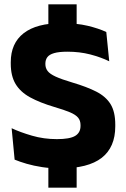

<svg xmlns="http://www.w3.org/2000/svg" viewBox="-20 -759 580 881"><path d="M331.7 -572.4H201.9V-739H331.7ZM331.7 102.1H201.9V-73.6H331.7ZM256.6 13.7Q212.2 13.7 173.3 7.8Q134.5 1.8 102.7 -7.4Q70.8 -16.7 47.1 -26.5L33.4 -170.7Q72.9 -152.1 126.9 -136.4Q180.9 -120.6 241.3 -120.6Q299.8 -120.6 324.6 -135.3Q349.5 -150 349.5 -181.3V-185Q349.5 -205.8 338.3 -219.2Q327.1 -232.7 300.9 -243.8Q274.6 -254.9 230 -267.9Q162.8 -287.9 118.2 -312.3Q73.6 -336.8 51.5 -373.6Q29.4 -410.4 29.4 -467V-473.7Q29.4 -560.5 88.6 -606.6Q147.9 -652.7 262.9 -652.7Q332.1 -652.7 382.2 -640.7Q432.4 -628.7 467.7 -612.2L481.2 -477.8Q442.3 -496.7 393.8 -509.3Q345.2 -521.8 289.6 -521.8Q250.7 -521.8 228.5 -515.3Q206.2 -508.9 197.2 -496.6Q188.2 -484.4 188.2 -466.8V-465.1Q188.2 -446.9 198.4 -433.3Q208.6 -419.8 235.3 -407.5Q262 -395.2 311.5 -380.5Q377.9 -360.9 421.6 -338.7Q465.4 -316.4 487.2 -281.3Q508.9 -246.2 508.9 -187.3V-179.3Q508.9 -83.2 446.6 -34.7Q384.2 13.7 256.6 13.7Z"/></svg>

Font: Anek Tamil Medium
Style: Regular
Weight: 500
Designer: Aadarsh Rajan (Tamil), Yesha Goshar (Latin)
Foundry: Ek Type
Version: Version 1.003